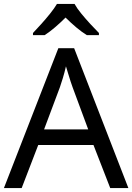

<svg xmlns="http://www.w3.org/2000/svg" viewBox="-20 -964 679 984"><path d="M545 0 459 -221H176L91 0H0L279 -717H360L638 0ZM352 -517Q349 -525 342 -546Q335 -567 328.5 -589.5Q322 -612 318 -624Q311 -593 302 -563.5Q293 -534 287 -517L206 -301H432ZM362 -944Q374 -922 396.5 -894.5Q419 -867 443.5 -840.5Q468 -814 487 -795V-784H425Q399 -800 371 -823.5Q343 -847 316 -874Q289 -847 262 -824Q235 -801 209 -784H149V-795Q168 -815 191.5 -841Q215 -867 237 -894.5Q259 -922 272 -944Z"/></svg>

Font: Noto Sans Siddham
Style: Regular
Weight: 400
Designer: Monotype Design Team
Foundry: Monotype Imaging Inc.
Version: Version 2.004; ttfautohint (v1.8.4.7-5d5b)